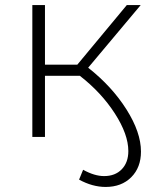

<svg xmlns="http://www.w3.org/2000/svg" viewBox="-20 -542 606 760"><path d="M293 169 309 130Q354 155 392 155Q436 155 462 128Q488 101 488 56Q488 -10 434.5 -93Q381 -176 296 -242H158V0H108V-522H158V-286H286L482 -522H537L329 -274Q423 -200 480.5 -109Q538 -18 538 58Q538 121 499.5 159.5Q461 198 398 198Q346 198 293 169Z"/></svg>

Font: Goldbeck Next Light
Style: Regular
Weight: 300
Designer: Julieta Ulanovsky
Foundry: Julieta Ulanovsky
Version: Version 7.200